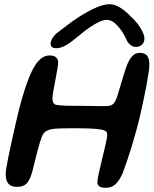

<svg xmlns="http://www.w3.org/2000/svg" viewBox="-20 -883 731 914"><path d="M248 -653.5C264.5 -653.5 280 -659 301.5 -672C320 -684 341.5 -701 362.5 -718.5C405.5 -755 458.5 -788.5 486 -788.5C513 -788.5 529.5 -773 550 -748C563 -732.5 576 -709 585.5 -687C595.5 -669.5 612 -659.5 627 -659.5C650 -659.5 667.5 -675.5 667.5 -699C667.5 -731 633 -777.5 604 -803C572 -836.5 536.5 -863 502 -863C455 -863 390 -826 329.5 -785C302 -765.5 284.5 -750.5 255.5 -729C234 -713.5 221 -690 221 -676C221 -659 230 -653.5 248 -653.5ZM485.5 11C518.5 11 543 -9.5 565 -61.5C588 -121 625.5 -240 647 -333C665.5 -413.5 691.5 -540 691 -573.5C691 -612.5 679.5 -631.5 644 -631.5C619.5 -631.5 599 -613.5 581 -563.5C561.5 -506.5 547.5 -453 538.5 -425.5C529 -395.5 519.5 -385.5 506.5 -381C487 -375 447.5 -379 369.5 -379C318.5 -379 268.5 -379.5 246.5 -384C234.5 -388 229.5 -398.5 229.5 -414.5C229.5 -441.5 259 -567 257 -590C252.5 -608.5 243 -619 216.5 -619C176.5 -619 146.5 -584 119 -515.5C97.5 -463 76 -390 55.5 -299C21 -146.5 7 -77.5 7 -55C7 -15.5 22.5 6.5 58.5 6.5C99 6.5 118.5 -7.5 136 -74.5C156.5 -159 168.5 -204.5 179 -231C186 -251.5 197 -258.5 207.5 -262.5C227.5 -270.5 243 -272.5 343.5 -272.5C430.5 -272.5 465.5 -267.5 478 -261.5C485 -259 490.5 -253 490.5 -240C490.5 -210.5 443.5 -50.5 443.5 -15.5C443.5 7 464 11 485.5 11Z"/></svg>

Font: Gluten
Style: Italic
Weight: 400
Italic angle: -13°
Designer: Tyler Finck
Foundry: Etcetera Type Company
Version: Version 0.920